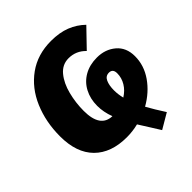

<svg xmlns="http://www.w3.org/2000/svg" viewBox="-228 -868 1160 1160"><g transform="rotate(-45 352.5 -288.0)"><path d="M516 -33Q544 18 586 83L489 140L454 84L406 8Q358 20 308 20Q174 20 100 -54.5Q26 -129 26 -269Q26 -392 69.5 -494Q113 -596 196.5 -656Q280 -716 395 -716Q467 -716 520.5 -695Q574 -674 615 -634L505 -520Q460 -567 396 -567Q342 -567 306 -523.5Q270 -480 253 -413Q236 -346 236 -277Q236 -135 336 -132Q315 -188 315 -241Q315 -301 340 -348.5Q365 -396 411.5 -422.5Q458 -449 520 -449Q591 -449 640 -407.5Q689 -366 689 -292Q689 -213 641.5 -145Q594 -77 516 -33ZM540 -295Q540 -333 507 -333Q478 -333 465.5 -305.5Q453 -278 453 -235Q453 -202 462 -165Q499 -188 519.5 -222Q540 -256 540 -295Z"/></g></svg>

Font: Fira Sans Black
Style: Italic
Weight: 900
Italic angle: -8°
Designer: Carrois Corporate & Edenspiekermann AG
Foundry: Carrois Corporate GbR & Edenspiekermann AG
Version: Version 4.203